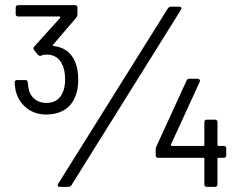

<svg xmlns="http://www.w3.org/2000/svg" viewBox="-20 -726 941 746"><path d="M284 -416Q284 -375 270 -345Q256 -314 227.5 -297.5Q199 -281 160 -281Q118 -281 87.5 -303Q57 -325 44 -363Q39 -376 37 -405Q37 -415 47 -415H78Q88 -415 88 -405Q90 -384 92 -378Q97 -355 115.5 -340.5Q134 -326 160 -326Q203 -326 221 -361Q233 -384 233 -417Q233 -456 220 -479Q202 -514 160 -514Q149 -514 141 -510Q139 -509 136 -509Q131 -509 127 -513L113 -531Q110 -534 110 -538Q110 -542 113 -545L214 -657Q215 -659 214 -660.5Q213 -662 211 -662H51Q41 -662 41 -672V-696Q41 -706 51 -706H271Q281 -706 281 -696V-669Q281 -664 276 -657L186 -552Q183 -549 189 -547Q245 -541 269 -492Q284 -462 284 -416ZM206 -12 632 -693Q637 -700 644 -700H677Q683 -700 684.5 -696.5Q686 -693 683 -688L258 -7Q253 0 246 0H212Q206 0 204.5 -3.5Q203 -7 206 -12ZM859 -149V-123Q859 -113 849 -113H829Q825 -113 825 -109V-10Q825 0 815 0H784Q774 0 774 -10V-109Q774 -113 770 -113H595Q585 -113 585 -123V-146Q585 -151 588 -158L705 -413Q708 -420 716 -420H748Q753 -420 755.5 -416.5Q758 -413 756 -408L644 -164Q643 -162 644 -160.5Q645 -159 647 -159H770Q774 -159 774 -163V-251Q774 -261 784 -261H815Q825 -261 825 -251V-163Q825 -159 829 -159H849Q859 -159 859 -149Z"/></svg>

Font: Barlow
Style: Regular
Weight: 400
Designer: Jeremy Tribby
Foundry: Tribby Type
Version: Version 1.408;December 10, 2018;FontCreator 11.5.0.2430 64-b